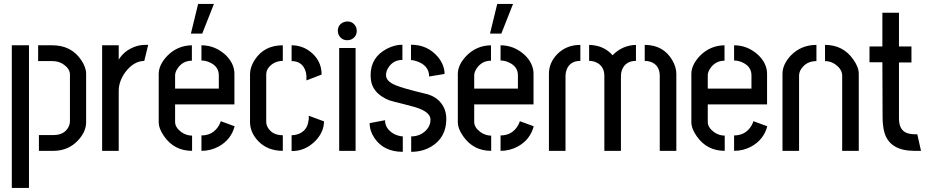

<svg xmlns="http://www.w3.org/2000/svg" viewBox="-20 -755 4635 961"><path d="M174.8 0V-79.1H248Q303.7 -79.1 324.2 -122.1Q330.1 -134.8 330.1 -146.5V-381.8Q330.1 -409.2 300.8 -430.7Q276.4 -449.2 242.2 -449.2H170.9V-528.3H242.2Q336.9 -528.3 386.7 -454.1Q411.1 -418 411.1 -384.8V-143.6Q411.1 -95.7 370.1 -51.8Q321.3 0 247.1 0ZM39.1 185.5V-528.3H125V185.5Z M491.2 0V-528.3H574.2V-456.1Q599.6 -499 650.4 -519.5Q677.7 -530.3 704.1 -530.3H721.7L702.1 -450.2Q648.4 -449.2 606.4 -392.6Q574.2 -347.7 574.2 -299.8V0Z M935.5 -586.9 971.7 -735.4H1050.8L992.2 -586.9ZM774.4 -144.5V-386.7Q775.4 -431.6 817.4 -475.6Q868.2 -527.3 940.4 -528.3V-451.2Q893.6 -451.2 867.2 -410.2Q856.4 -392.6 856.4 -377.9V-311.5H1075.2V-377.9Q1075.2 -421.9 1030.3 -442.4Q1009.8 -452.1 988.3 -452.1V-528.3Q1055.7 -528.3 1108.4 -480.5Q1152.3 -438.5 1153.3 -387.7V-232.4H856.4V-144.5Q856.4 -117.2 887.7 -93.8Q913.1 -76.2 941.4 -76.2V0Q852.5 0 801.8 -72.3Q774.4 -110.4 774.4 -144.5ZM988.3 0V-77.1Q1046.9 -77.1 1076.2 -127.9Q1082 -138.7 1085 -148.4L1154.3 -123Q1136.7 -55.7 1074.2 -21.5Q1034.2 0 988.3 0Z M1231.4 -144.5Q1231.4 -92.8 1271.5 -49.8Q1318.4 0 1395.5 0V-78.1Q1342.8 -78.1 1320.3 -117.2Q1312.5 -130.9 1312.5 -144.5V-381.8Q1312.5 -413.1 1344.7 -435.5Q1367.2 -450.2 1395.5 -450.2V-528.3Q1301.8 -528.3 1254.9 -455.1Q1231.4 -418.9 1231.4 -383.8ZM1439.5 -449.2Q1487.3 -449.2 1505.9 -408.2Q1512.7 -392.6 1513.7 -376V-352.5L1589.8 -381.8Q1589.8 -453.1 1531.2 -498Q1490.2 -528.3 1439.5 -528.3ZM1439.5 1Q1508.8 2 1560.5 -51.8Q1601.6 -95.7 1601.6 -147.5L1525.4 -175.8Q1525.4 -174.8 1525.4 -173.8Q1525.4 -172.9 1525.4 -169.9Q1525.4 -167 1525.4 -165Q1525.4 -163.1 1525.4 -160.6Q1525.4 -158.2 1525.4 -156.2L1524.4 -154.3Q1519.5 -99.6 1469.7 -83Q1455.1 -78.1 1439.5 -78.1Z M1670.9 -600.6Q1670.9 -630.9 1699.2 -643.6Q1709 -647.5 1718.8 -647.5Q1748 -647.5 1761.7 -620.1Q1765.6 -610.4 1765.6 -600.6Q1765.6 -571.3 1738.3 -557.6Q1728.5 -553.7 1718.8 -553.7Q1688.5 -553.7 1674.8 -581.1Q1670.9 -590.8 1670.9 -600.6ZM1677.7 0V-514.6H1759.8V0Z M1830.1 -138.7 1907.2 -153.3Q1907.2 -109.4 1953.1 -84Q1975.6 -73.2 1996.1 -72.3V4.9Q1901.4 4.9 1854.5 -63.5Q1830.1 -99.6 1830.1 -138.7ZM1835 -378.9Q1835 -467.8 1916 -510.7Q1955.1 -531.2 1994.1 -531.2V-455.1Q1949.2 -455.1 1924.8 -418Q1912.1 -399.4 1912.1 -378.9Q1912.1 -347.7 1960.9 -328.1Q1998 -312.5 2104.5 -287.1Q2170.9 -273.4 2199.2 -221.7Q2213.9 -194.3 2213.9 -160.2Q2213.9 -66.4 2138.7 -21.5Q2094.7 4.9 2038.1 4.9V-72.3Q2083 -72.3 2113.3 -103.5Q2134.8 -126 2134.8 -156.2Q2134.8 -195.3 2057.6 -218.8Q2038.1 -224.6 1995.1 -235.4Q1949.2 -246.1 1928.7 -252.9Q1854.5 -282.2 1838.9 -341.8Q1835 -359.4 1835 -378.9ZM2037.1 -454.1V-531.2Q2121.1 -531.2 2172.9 -468.8Q2205.1 -428.7 2205.1 -384.8L2127.9 -372.1Q2127.9 -425.8 2069.3 -447.3Q2051.8 -454.1 2037.1 -454.1Z M2432.6 -586.9 2468.8 -735.4H2547.9L2489.3 -586.9ZM2271.5 -144.5V-386.7Q2272.5 -431.6 2314.5 -475.6Q2365.2 -527.3 2437.5 -528.3V-451.2Q2390.6 -451.2 2364.3 -410.2Q2353.5 -392.6 2353.5 -377.9V-311.5H2572.3V-377.9Q2572.3 -421.9 2527.3 -442.4Q2506.8 -452.1 2485.4 -452.1V-528.3Q2552.7 -528.3 2605.5 -480.5Q2649.4 -438.5 2650.4 -387.7V-232.4H2353.5V-144.5Q2353.5 -117.2 2384.8 -93.8Q2410.2 -76.2 2438.5 -76.2V0Q2349.6 0 2298.8 -72.3Q2271.5 -110.4 2271.5 -144.5ZM2485.4 0V-77.1Q2543.9 -77.1 2573.2 -127.9Q2579.1 -138.7 2582 -148.4L2651.4 -123Q2633.8 -55.7 2571.3 -21.5Q2531.2 0 2485.4 0Z M2727.5 0V-385.7Q2727.5 -440.4 2768.6 -483.4Q2814.5 -530.3 2884.8 -530.3V-450.2Q2832 -450.2 2815.4 -404.3Q2810.5 -389.6 2810.5 -375V0ZM2928.7 -450.2V-530.3Q3002.9 -528.3 3045.9 -478.5Q3094.7 -528.3 3163.1 -530.3V-450.2Q3110.4 -450.2 3092.8 -404.3Q3087.9 -390.6 3087.9 -375V0H3004.9V-375Q3004.9 -424.8 2962.9 -443.4Q2947.3 -450.2 2928.7 -450.2ZM3207 -450.2V-530.3Q3299.8 -530.3 3344.7 -454.1Q3365.2 -418.9 3365.2 -385.7V0H3282.2V-375Q3282.2 -428.7 3237.3 -445.3Q3223.6 -450.2 3207 -450.2Z M3440.4 -144.5V-386.7Q3441.4 -431.6 3483.4 -475.6Q3534.2 -527.3 3606.4 -528.3V-451.2Q3559.6 -451.2 3533.2 -410.2Q3522.5 -392.6 3522.5 -377.9V-311.5H3741.2V-377.9Q3741.2 -421.9 3696.3 -442.4Q3675.8 -452.1 3654.3 -452.1V-528.3Q3721.7 -528.3 3774.4 -480.5Q3818.4 -438.5 3819.3 -387.7V-232.4H3522.5V-144.5Q3522.5 -117.2 3553.7 -93.8Q3579.1 -76.2 3607.4 -76.2V0Q3518.6 0 3467.8 -72.3Q3440.4 -110.4 3440.4 -144.5ZM3654.3 0V-77.1Q3712.9 -77.1 3742.2 -127.9Q3748 -138.7 3751 -148.4L3820.3 -123Q3802.7 -55.7 3740.2 -21.5Q3700.2 0 3654.3 0Z M3896.5 0V-385.7Q3896.5 -432.6 3938.5 -477.5Q3990.2 -530.3 4066.4 -530.3V-449.2Q4016.6 -449.2 3990.2 -410.2Q3979.5 -393.6 3979.5 -376V0ZM4109.4 -449.2V-530.3Q4200.2 -530.3 4251 -457Q4278.3 -418.9 4278.3 -385.7V0H4195.3V-376Q4195.3 -406.2 4165 -429.7Q4140.6 -449.2 4109.4 -449.2Z M4332 -443.4V-522.5H4396.5V-691.4H4479.5V-522.5H4542V-442.4H4479.5V-162.1Q4479.5 -92.8 4536.1 -85Q4546.9 -83 4557.6 -83H4571.3L4589.8 0H4554.7Q4434.6 -1 4407.2 -89.8Q4397.5 -123 4397.5 -171.9L4396.5 -443.4Z"/></svg>

Font: Post No Bills Colombo
Style: SemiBold
Weight: 700
Designer: Kosala Senevirathne, Siva Puranthara, Lasantha Premarathna, Tharique Azeez
Foundry: Mooniak
Version: Version 1.220 ; ttfautohint (v1.5)